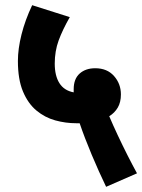

<svg xmlns="http://www.w3.org/2000/svg" viewBox="-20 -652 548 740"><path d="M389 68Q361 10 333.5 -55.5Q306 -121 287 -177Q281 -177 274 -177Q233 -177 193 -188Q153 -199 120.5 -226Q88 -253 68.5 -299.5Q49 -346 49 -417Q49 -464 63 -519.5Q77 -575 104 -632L249 -586Q221 -537 206 -496Q191 -455 191 -407Q191 -360 209 -331.5Q227 -303 264 -296Q264 -302 264 -308Q264 -348 287 -368.5Q310 -389 347 -389Q393 -389 419.5 -359Q446 -329 446 -288Q446 -258 434 -237.5Q422 -217 401 -204Q415 -171 433.5 -131.5Q452 -92 471.5 -53.5Q491 -15 508 16Z"/></svg>

Font: Noto Sans Devanagari Condensed ExtraBold
Style: Regular
Weight: 800
Width: 3
Designer: Jelle Bosma - Monotype Design Team
Foundry: Monotype Imaging Inc.
Version: Version 2.004; ttfautohint (v1.8.4.7-5d5b)